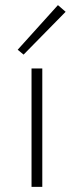

<svg xmlns="http://www.w3.org/2000/svg" viewBox="-20 -729 288 749"><path d="M49 -535 206 -709 236 -683 72 -516ZM103 -462H145V0H103Z"/></svg>

Font: Ysabeau SC Light
Style: Regular
Weight: 300
Designer: Christian Thalmann (Catharsis Fonts)
Version: Version 0.003